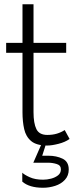

<svg xmlns="http://www.w3.org/2000/svg" viewBox="-20 -680 356 905"><path d="M203 6Q152 6 127 -15Q102 -36 94 -71.5Q86 -107 86 -151V-431H9V-478H86V-660H138V-478H292V-431H138V-151Q138 -99 151.5 -71.5Q165 -44 203 -44Q228 -44 248 -50Q268 -56 285 -67L308 -25Q287 -10 255.5 -2Q224 6 203 6ZM208 87H137L176 -2H197L179 54H208Q246 54 275 68Q304 82 304 119Q304 148 286 167.5Q268 187 240 196Q212 205 183 205Q118 205 85 176V134Q95 144 120.5 155.5Q146 167 183 167Q202 167 221 162Q240 157 253.5 146.5Q267 136 267 118Q267 99 247 93Q227 87 208 87Z"/></svg>

Font: Lil Grotesk Light
Style: Regular
Weight: 300
Designer: Bastien Sozeau
Foundry: NBR — Bastien Sozeau
Version: Version 3.003; ttfautohint (v1.8.4.7-5d5b);gftools[0.9.33]